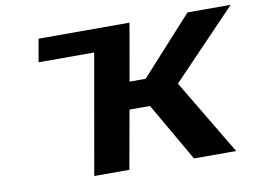

<svg xmlns="http://www.w3.org/2000/svg" viewBox="-76 -827 1279 942"><g transform="rotate(-10 563.0 -355.5)"><path d="M650 -291 818 0H1028L804 -375L1126 -711H911L652 -426H572L622 -711H169L149 -597H426L321 0H496L548 -291Z"/></g></svg>

Font: Asimov
Style: XWidIt
Weight: 500
Designer: Google
Version: Version 2.000980; 2014